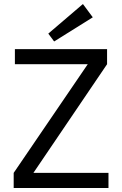

<svg xmlns="http://www.w3.org/2000/svg" viewBox="-20 -934 606 954"><path d="M249 -728 441 -848 392 -914 220 -767ZM519 -75H146L512 -615V-690H54V-615H416L48 -75V0H519Z"/></svg>

Font: SnT
Style: Regular
Weight: 400
Designer: Natanael Gama
Version: Version 1.001;PS 001.001;hotconv 1.0.70;makeotf.lib2.5.58329